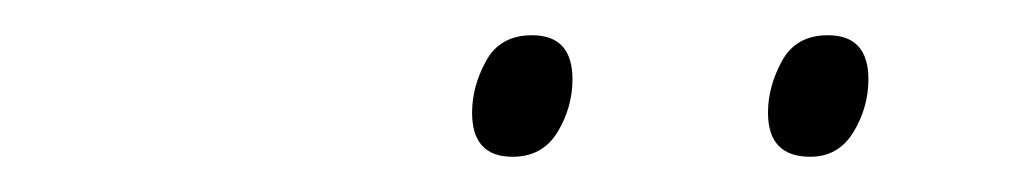

<svg xmlns="http://www.w3.org/2000/svg" viewBox="-20 -733 582 109"><path d="M440 -644Q416 -644 416 -669Q416 -684 424 -698.5Q432 -713 450 -713Q473 -713 473 -688Q473 -672 464.5 -658Q456 -644 440 -644ZM271 -644Q248 -644 248 -669Q248 -684 256 -698.5Q264 -713 282 -713Q305 -713 305 -688Q305 -672 296.5 -658Q288 -644 271 -644Z"/></svg>

Font: Noto Sans Disp ExtLt
Style: Italic
Weight: 200
Italic angle: -12°
Designer: Monotype Design Team
Foundry: Monotype Imaging Inc.
Version: Version 2.000;GOOG;noto-source:20170915:90ef993387c0